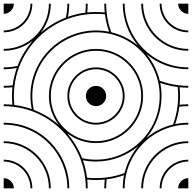

<svg xmlns="http://www.w3.org/2000/svg" viewBox="-20 -1020 1040 1040"><path d="M945 -1000C945 -970 970 -945 1000 -945V-1000ZM0 -945C30 -945 55 -970 55 -1000H0ZM0 0H55C55 -30 30 -55 0 -55ZM945 0H1000V-55C970 -55 945 -30 945 0ZM0 -445C18 -445 35.3 -444 52.5 -441.9C88.9 -437.6 124 -429 157.2 -416.4C282.2 -369.2 373.6 -270.5 416.4 -157.2C429 -124 437.6 -88.9 441.9 -52.5C444 -35.3 445 -18 445 0H455C455 -16 454.2 -31.9 452.6 -47.4C468.1 -45.8 484 -45 500 -45C516 -45 531.9 -45.8 547.4 -47.4C545.8 -31.9 545 -16 545 0H555C555 -16 555.9 -32.7 557.6 -48.6C590.3 -52.8 622 -60.4 652.1 -71.1C646.6 -44 645 -22 645 0H655C655 -23 656.9 -47.4 663.8 -77.8C693.7 -205.7 794.2 -306.7 922.2 -336.2C947.2 -342 973 -345 1000 -345V-355C976 -355 951.9 -352.5 928.9 -347.9C939.6 -378 947.2 -409.7 951.4 -442.4C967.3 -444.1 984 -445 1000 -445V-455C984 -455 968.1 -454.2 952.6 -452.6C954.2 -468.1 955 -484 955 -500C955 -516 954.2 -531.9 952.6 -547.4C968.1 -545.8 984 -545 1000 -545V-555C982 -555 964.7 -556 947.5 -558.1C912 -562.3 877.8 -570.6 845.3 -582.7C832.4 -636.7 807.1 -686 772.6 -727.3C833.5 -676.2 912 -645 1000 -645V-655C805 -655 655 -815 655 -1000H645C645 -915 675.8 -834.5 727.9 -772.1C686.5 -806.9 637 -832.3 582.7 -845.3C570.6 -877.8 562.3 -912 558.1 -947.5C556 -964.7 555 -982 555 -1000H545C545 -984 545.8 -968.1 547.4 -952.6C531.9 -954.2 516 -955 500 -955C484 -955 468.1 -954.2 452.6 -952.6C454.2 -968.1 455 -984 455 -1000H445C445 -984 444.1 -967.3 442.4 -951.4C409.7 -947.2 378 -939.6 347.9 -928.9C352.5 -951.9 355 -976 355 -1000H345C345 -974 342.2 -949 336.8 -924.8C286.4 -905.4 240.3 -877.3 200.4 -842.4C234.6 -885.8 255 -941 255 -1000H245C245 -865 135 -755 0 -755V-745C59 -745 114.2 -765.4 157.6 -799.6C122.7 -759.7 94.6 -713.6 75.2 -663.2C51 -657.8 26 -655 0 -655V-645C24 -645 48.1 -647.5 71.1 -652.1C60.4 -622 52.8 -590.3 48.6 -557.6C32.7 -555.9 16 -555 0 -555V-545C16 -545 31.9 -545.8 47.4 -547.4C45.8 -531.9 45 -516 45 -500C45 -484 45.8 -468.1 47.4 -452.6C31.9 -454.2 16 -455 0 -455ZM845 -1000C845 -914 914 -845 1000 -845V-855C920 -855 855 -920 855 -1000ZM745 -1000C745 -859 859 -745 1000 -745V-755C865 -755 755 -865 755 -1000ZM0 -845C86 -845 155 -914 155 -1000H145C145 -920 80 -855 0 -855ZM0 -145C80 -145 145 -80 145 0H155C155 -86 86 -155 0 -155ZM0 -245C135 -245 245 -135 245 0H255C255 -141 141 -255 0 -255ZM0 -345C200 -345 345 -181 345 0H355C355 -187 206 -355 0 -355ZM845 0H855C855 -80 920 -145 1000 -145V-155C914 -155 845 -86 845 0ZM745 0H755C755 -135 865 -245 1000 -245V-255C859 -255 745 -141 745 0ZM445 -500C445 -469.6 469.6 -445 500 -445C530.4 -445 555 -469.6 555 -500C555 -530.4 530.4 -555 500 -555C469.6 -555 445 -530.4 445 -500ZM355 -500C355 -580 420 -645 500 -645C580 -645 645 -580 645 -500C645 -420 580 -355 500 -355C420 -355 355 -420 355 -500ZM345 -500C345 -414.4 414.4 -345 500 -345C585.6 -345 655 -414.4 655 -500C655 -585.6 585.6 -655 500 -655C414.4 -655 345 -585.6 345 -500ZM255 -500C255 -635.2 364.8 -745 500 -745C635.2 -745 745 -635.2 745 -500C745 -364.8 635.2 -255 500 -255C364.8 -255 255 -364.8 255 -500ZM155 -500C155 -695.4 314.5 -845 500 -845C526.8 -845 552.8 -842 577.8 -836.2C705.8 -806.7 806.7 -705.8 836.2 -577.8C842 -552.8 845 -526.8 845 -500C845 -304.6 685.5 -155 500 -155C474.2 -155 449 -157.8 424.8 -163.2C405.9 -212.4 377.9 -258.9 342.2 -299.7C385.6 -265.5 440.4 -245 500 -245C640.8 -245 755 -359.2 755 -500C755 -640.8 640.8 -755 500 -755C359.2 -755 245 -640.8 245 -500C245 -440.5 265.4 -385.8 299.6 -342.4C260.4 -376.7 214.6 -405 163.2 -424.8C157.8 -449 155 -474.2 155 -500ZM772.4 -272.3C823.6 -333.2 855 -412.1 855 -500C855 -524.3 852.5 -548.1 847.9 -571.1C878 -560.4 909.7 -552.8 942.4 -548.6C944.1 -532.7 945 -516.4 945 -500C945 -482.2 944 -464.7 941.9 -447.5C937.7 -412 929.4 -377.8 917.3 -345.3C863.1 -332.4 813.7 -306.9 772.4 -272.3ZM428.9 -152.1C451.9 -147.5 475.7 -145 500 -145C585.7 -145 666 -176 728.5 -228.4C693.5 -186.9 667.9 -137.2 654.7 -82.7C622.2 -70.6 588 -62.3 552.5 -58.1C535.3 -56 517.8 -55 500 -55C483.6 -55 467.3 -55.9 451.4 -57.6C447.2 -90.3 439.6 -122 428.9 -152.1ZM55 -500C55 -517.8 56 -535.3 58.1 -552.5C62.4 -588.9 71 -624 83.6 -657.2C128.7 -776.4 223.6 -871.3 342.8 -916.4C376 -929 411.1 -937.6 447.5 -941.9C464.7 -944 482.2 -945 500 -945C516.4 -945 532.7 -944.1 548.6 -942.4C552.8 -909.7 560.4 -878 571.1 -847.9C548.1 -852.5 524.3 -855 500 -855C309.1 -855 145 -701 145 -500C145 -475.7 147.5 -451.9 152.1 -428.9C122 -439.6 90.3 -447.2 57.6 -451.4C55.9 -467.3 55 -483.6 55 -500Z"/></svg>

Font: GlukFramesM7
Style: Medium
Weight: 500
Monospace: yes
Designer: gluk
Foundry: gluk
Version: Version 1.01